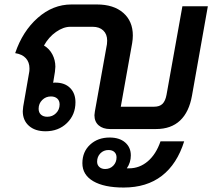

<svg xmlns="http://www.w3.org/2000/svg" viewBox="-20 -578 966 860"><path d="M911 -550 840 -150Q827 -76 786.5 -38Q746 0 679 0H473Q441 0 422 -16.5Q403 -33 403 -62Q403 -67 405 -79L459 -380Q460 -386 460 -396Q460 -425 442.5 -441.5Q425 -458 395 -458H295Q264 -458 231 -435Q198 -412 177 -374Q201 -360 214.5 -334.5Q228 -309 228 -279Q228 -272 226 -256L218 -207Q221 -208 228 -208Q270 -208 294 -184Q318 -160 318 -120Q318 -64 280 -27Q242 10 184 10Q137 10 109.5 -14.5Q82 -39 82 -80Q82 -87 84 -101L111 -256Q112 -261 112 -272Q112 -299 96 -317Q80 -335 48 -340Q81 -438 149 -498Q217 -558 300 -558H414Q489 -558 532 -520.5Q575 -483 575 -419Q575 -403 572 -385L521 -100H670Q695 -100 708 -113Q721 -126 726 -154L797 -550ZM208 -146Q185 -146 169 -130Q153 -114 153 -91Q153 -74 163.5 -64.5Q174 -55 192 -55Q215 -55 231 -71Q247 -87 247 -110Q247 -127 236.5 -136.5Q226 -146 208 -146ZM699 55H805Q773 157 705 209.5Q637 262 534 262Q446 262 397.5 233.5Q349 205 349 153Q349 102 383.5 70Q418 38 471 38Q515 38 540.5 60Q566 82 566 118Q566 150 548 176H558Q605 176 642 144.5Q679 113 699 55ZM502 127Q502 112 492.5 103Q483 94 466 94Q444 94 429.5 109Q415 124 415 146Q415 161 425 170Q435 179 451 179Q473 179 487.5 164Q502 149 502 127Z"/></svg>

Font: Bai Jamjuree SemiBold
Style: Italic
Weight: 600
Italic angle: -10°
Version: Version 1.000; ttfautohint (v1.6)